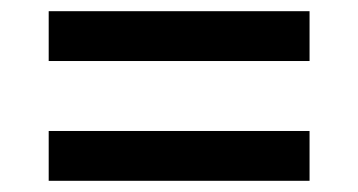

<svg xmlns="http://www.w3.org/2000/svg" viewBox="-20 -477 640 343"><path d="M67 -368V-457H533V-368ZM67 -154V-243H533V-154Z"/></svg>

Font: IBM Plex Sans Arabic Medm
Style: Regular
Weight: 500
Designer: Mike Abbink, Paul van der Laan, Pieter van Rosmalen, Wael Morcos, Khajak Apelian
Foundry: Bold Monday
Version: Version 1.005